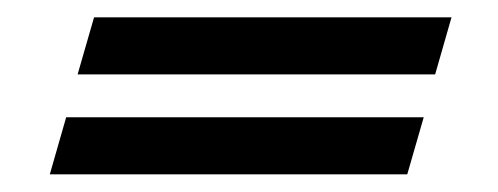

<svg xmlns="http://www.w3.org/2000/svg" viewBox="-20 -322 563 217"><path d="M86.3 -302.4H490.3L471.8 -237.9H67.7ZM54.8 -189.5H458.9L440.3 -125H36.3Z"/></svg>

Font: Playfair Micro SmCond SmLight
Style: Italic
Weight: 360
Width: 4
Italic angle: -15.6°
Designer: Claus Eggers Sørensen
Foundry: Claus Eggers Sørensen
Version: Version 2.203;Glyphs 3.3 (3326)